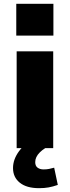

<svg xmlns="http://www.w3.org/2000/svg" viewBox="-20 -774 365 1003"><path d="M67 0V-506H258V0ZM65 -588V-754H259V-588ZM184 209Q119 209 83.5 180.5Q48 152 48 104Q48 59 79 16.5Q110 -26 159 -49L216 0Q200 10 188 22Q176 34 170 46.5Q164 59 164 73Q164 93 176.5 102Q189 111 207 111Q224 111 236 108.5Q248 106 263 102L282 192Q256 201 234 205Q212 209 184 209Z"/></svg>

Font: Nunito Sans 7pt Black
Style: Regular
Weight: 900
Designer: Vernon Adams
Foundry: Vernon Adams
Version: Version 3.101;gftools[0.9.27]